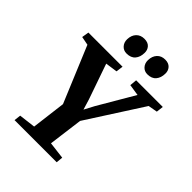

<svg xmlns="http://www.w3.org/2000/svg" viewBox="-267 -1111 1250 1250"><g transform="rotate(45 358.0 -486.0)"><path d="M94 0 99.5 -46.5 214 -60.5 243.5 -296.5 82.5 -682.5 23 -694 31 -743H345.5L339 -694L256 -682L341.5 -436.5L363 -365.5L399.5 -434.5L544.5 -682L466 -694L470.5 -743H716L710 -694L646.5 -682.5L399.5 -298L368.5 -61L486.5 -46.5L482 0ZM302.5 -822Q275 -822 257.2 -841.5Q239.5 -861 240 -890.5Q241 -928 262 -950.2Q283 -972.5 318 -972.5Q351 -972.5 367.8 -953.8Q384.5 -935 383.5 -907.5Q383 -869.5 363 -845.8Q343 -822 302.5 -822ZM494 -822Q466.5 -822 449 -841.5Q431.5 -861 432 -890.5Q433 -928 453.8 -950.2Q474.5 -972.5 509.5 -972.5Q541.5 -972.5 558.5 -953.8Q575.5 -935 574.5 -907.5Q574 -869.5 554 -845.8Q534 -822 494 -822Z"/></g></svg>

Font: Merriweather 28pt ExtraBold
Style: Italic
Weight: 800
Italic angle: -7.8°
Version: Version 2.101